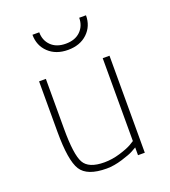

<svg xmlns="http://www.w3.org/2000/svg" viewBox="-134 -822 825 930"><g transform="rotate(-20 278.5 -357.0)"><path d="M421 -500H456V0H421V-40Q412 -35 397 -26.5Q382 -18 338.5 -4.5Q295 9 257 9Q157 9 125 -41.5Q93 -92 93 -240V-500H128V-242Q128 -110 152 -66.5Q176 -23 257 -23Q297 -23 338 -35.5Q379 -48 400 -60L421 -73ZM140 -723H175Q175 -681 202.5 -654Q230 -627 278 -627Q326 -627 353.5 -654Q381 -681 381 -723H416Q416 -667 378 -631Q340 -595 278 -595Q216 -595 178 -631Q140 -667 140 -723Z"/></g></svg>

Font: TitilliumText22L Th
Style: Thin
Weight: 100
Designer: Campivisivi
Foundry: Campivisivi
Version: 1.000